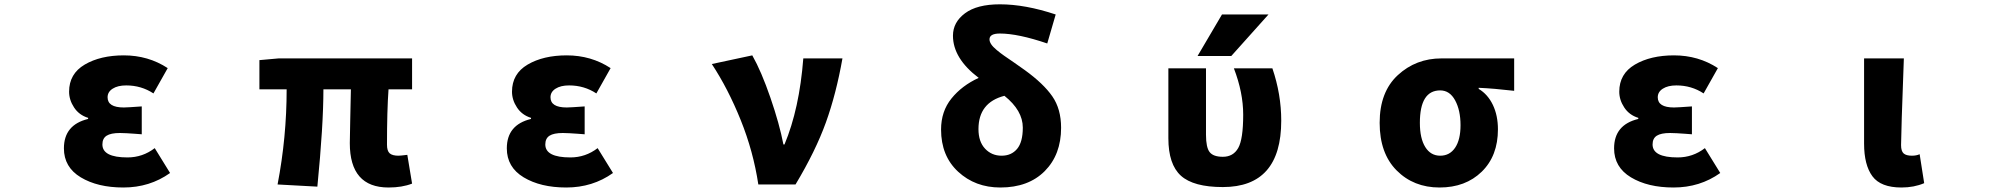

<svg xmlns="http://www.w3.org/2000/svg" viewBox="-20 -833 9040 867"><path d="M537.1 13.7Q420.9 13.7 344.7 -32.2Q268.6 -78.1 268.6 -163.1Q268.6 -269.5 377.9 -295.9V-300.8Q336.9 -313.5 314.5 -347.7Q292 -381.8 292 -418.9Q292 -500 362.8 -541.5Q433.6 -583 539.1 -583Q649.4 -583 737.3 -525.4L672.9 -411.1Q618.2 -447.3 549.8 -447.3Q511.7 -447.3 488.8 -432.6Q465.8 -418 465.8 -393.6Q465.8 -347.7 539.1 -347.7Q554.7 -347.7 620.1 -352.5V-226.6Q609.4 -227.5 588.9 -229Q568.4 -230.5 551.8 -231.4Q535.2 -232.4 521.5 -232.4Q480.5 -232.4 461.4 -220.2Q442.4 -208 442.4 -180.7Q442.4 -122.1 555.7 -122.1Q624 -122.1 678.7 -164.1L748 -51.8Q656.2 13.7 537.1 13.7Z M1734.4 13.7Q1559.6 13.7 1559.6 -186.5Q1559.6 -200.2 1561.5 -290Q1563.5 -379.9 1564.5 -429.7H1440.4Q1440.4 -267.6 1413.1 9.8L1233.4 0Q1274.4 -212.9 1274.4 -429.7H1151.4V-561.5L1238.3 -569.3H1840.8V-429.7H1734.4Q1727.5 -333 1727.5 -179.7Q1727.5 -151.4 1739.7 -140.6Q1752 -129.9 1779.3 -129.9Q1788.1 -129.9 1819.3 -133.8L1840.8 -3.9Q1795.9 13.7 1734.4 13.7Z M2537.1 13.7Q2420.9 13.7 2344.7 -32.2Q2268.6 -78.1 2268.6 -163.1Q2268.6 -269.5 2377.9 -295.9V-300.8Q2336.9 -313.5 2314.5 -347.7Q2292 -381.8 2292 -418.9Q2292 -500 2362.8 -541.5Q2433.6 -583 2539.1 -583Q2649.4 -583 2737.3 -525.4L2672.9 -411.1Q2618.2 -447.3 2549.8 -447.3Q2511.7 -447.3 2488.8 -432.6Q2465.8 -418 2465.8 -393.6Q2465.8 -347.7 2539.1 -347.7Q2554.7 -347.7 2620.1 -352.5V-226.6Q2609.4 -227.5 2588.9 -229Q2568.4 -230.5 2551.8 -231.4Q2535.2 -232.4 2521.5 -232.4Q2480.5 -232.4 2461.4 -220.2Q2442.4 -208 2442.4 -180.7Q2442.4 -122.1 2555.7 -122.1Q2624 -122.1 2678.7 -164.1L2748 -51.8Q2656.2 13.7 2537.1 13.7Z M3572.3 0H3404.3Q3381.8 -149.4 3324.7 -291Q3267.6 -432.6 3194.3 -543.9L3377 -583Q3418 -510.7 3459 -391.6Q3500 -272.5 3517.6 -180.7H3522.5Q3589.8 -341.8 3607.4 -569.3H3784.2Q3755.9 -409.2 3709.5 -280.3Q3663.1 -151.4 3572.3 0Z M4502.9 -129.9Q4546.9 -129.9 4572.8 -160.6Q4598.6 -191.4 4598.6 -256.8Q4598.6 -334 4515.6 -400.4Q4398.4 -370.1 4398.4 -250Q4398.4 -193.4 4428.2 -161.6Q4458 -129.9 4502.9 -129.9ZM4747.1 -767.6 4709 -636.7Q4577.1 -681.6 4495.1 -681.6Q4448.2 -681.6 4448.2 -655.3Q4448.2 -644.5 4456.1 -632.8Q4463.9 -621.1 4481 -606.9Q4498 -592.8 4514.2 -581.5Q4530.3 -570.3 4559.6 -550.3Q4588.9 -530.3 4607.4 -516.6Q4692.4 -455.1 4731.9 -397.9Q4771.5 -340.8 4771.5 -255.9Q4771.5 -134.8 4697.8 -60.5Q4624 13.7 4497.1 13.7Q4383.8 13.7 4306.6 -57.6Q4229.5 -128.9 4229.5 -248Q4229.5 -330.1 4276.4 -388.2Q4323.2 -446.3 4399.4 -481.4Q4283.2 -569.3 4283.2 -671.9Q4283.2 -732.4 4337.4 -772.9Q4391.6 -813.5 4495.1 -813.5Q4609.4 -813.5 4747.1 -767.6Z M5708 -767.6 5540 -580.1H5387.7L5498 -767.6ZM5765.6 -288.1Q5765.6 11.7 5502 11.7Q5369.1 11.7 5312.5 -39.6Q5255.9 -90.8 5255.9 -209V-524.4H5425.8V-224.6Q5425.8 -167 5442.4 -146Q5459 -125 5502 -125Q5548.8 -125 5571.3 -164.6Q5593.8 -204.1 5593.8 -315.4Q5593.8 -415 5551.8 -524.4H5725.6Q5765.6 -407.2 5765.6 -288.1Z M6210 -278.3Q6210 -418 6292 -493.7Q6374 -569.3 6489.3 -569.3H6817.4V-422.9Q6724.6 -433.6 6657.2 -436.5V-431.6Q6698.2 -407.2 6721.2 -359.4Q6744.1 -311.5 6744.1 -249Q6744.1 -128.9 6670.9 -57.6Q6597.7 13.7 6480.5 13.7Q6363.3 13.7 6286.6 -63.5Q6210 -140.6 6210 -278.3ZM6575.2 -267.6Q6575.2 -335 6550.8 -379.9Q6526.4 -424.8 6483.4 -424.8Q6391.6 -424.8 6391.6 -278.3Q6391.6 -208 6416 -168.9Q6440.4 -129.9 6483.4 -129.9Q6526.4 -129.9 6550.8 -166Q6575.2 -202.1 6575.2 -267.6Z M7537.1 13.7Q7420.9 13.7 7344.7 -32.2Q7268.6 -78.1 7268.6 -163.1Q7268.6 -269.5 7377.9 -295.9V-300.8Q7336.9 -313.5 7314.5 -347.7Q7292 -381.8 7292 -418.9Q7292 -500 7362.8 -541.5Q7433.6 -583 7539.1 -583Q7649.4 -583 7737.3 -525.4L7672.9 -411.1Q7618.2 -447.3 7549.8 -447.3Q7511.7 -447.3 7488.8 -432.6Q7465.8 -418 7465.8 -393.6Q7465.8 -347.7 7539.1 -347.7Q7554.7 -347.7 7620.1 -352.5V-226.6Q7609.4 -227.5 7588.9 -229Q7568.4 -230.5 7551.8 -231.4Q7535.2 -232.4 7521.5 -232.4Q7480.5 -232.4 7461.4 -220.2Q7442.4 -208 7442.4 -180.7Q7442.4 -122.1 7555.7 -122.1Q7624 -122.1 7678.7 -164.1L7748 -51.8Q7656.2 13.7 7537.1 13.7Z M8566.4 13.7Q8472.7 13.7 8435.1 -37.1Q8397.5 -87.9 8397.5 -184.6V-569.3H8577.1Q8564.5 -229.5 8564.5 -177.7Q8564.5 -150.4 8576.2 -140.1Q8587.9 -129.9 8613.3 -129.9Q8633.8 -129.9 8648.4 -136.7L8668.9 -5.9Q8623 13.7 8566.4 13.7Z"/></svg>

Font: Gen Shin Gothic Monospace Heavy
Style: Bold
Weight: 800
Designer: [Source Han Sans]
Ryoko NISHIZUKA  (kana & ideographs); Paul D. Hunt (Latin, Greek & Cyrillic); Wenlong ZHANG  (bopomofo
Version: Version 1.002.20150607